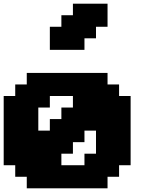

<svg xmlns="http://www.w3.org/2000/svg" viewBox="-20 -1020 852 1040"><path d="M125 0H562.5V-62.5H625V-125H687.5V-500H625V-562.5H562.5V-625H125V-562.5H62.5V-500H0V-125H62.5V-62.5H125ZM437.5 -125H312.5V-187.5H375V-250H437.5V-312.5H500V-187.5H437.5ZM250 -312.5H187.5V-437.5H250V-500H375V-437.5H312.5V-375H250ZM250 -750H437.5V-812.5H500V-875H562.5V-1000H375V-937.5H312.5V-875H250Z"/></svg>

Font: Faithful 32x
Style: Semibold
Weight: 400
Foundry: Faithful Resource Pack
Version: Version 1.0; January 27, 2023